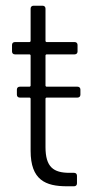

<svg xmlns="http://www.w3.org/2000/svg" viewBox="-20 -651 333 671"><path d="M261 -320V-338C261 -344 257 -348 251 -348H143C141 -348 139 -350 139 -352V-457C139 -459 141 -461 143 -461H241C247 -461 251 -465 251 -471V-494C251 -500 247 -504 241 -504H143C141 -504 139 -506 139 -508V-621C139 -627 135 -631 129 -631H97C91 -631 87 -627 87 -621V-508C87 -506 85 -504 83 -504H32C26 -504 22 -500 22 -494V-471C22 -465 26 -461 32 -461H83C85 -461 87 -459 87 -457V-352C87 -350 85 -348 83 -348H49C43 -348 39 -344 39 -338V-320C39 -314 43 -310 49 -310H83C85 -310 87 -308 87 -306V-124C87 -22 139 0 214 0H239C245 0 249 -4 249 -10V-37C249 -43 245 -47 239 -47H223C167 -47 139 -67 139 -137V-306C139 -308 141 -310 143 -310H251C257 -310 261 -314 261 -320Z"/></svg>

Font: Barlow Semi Condensed Light
Style: Regular
Weight: 300
Width: 4
Designer: Jeremy Tribby
Foundry: Tribby Type
Version: Version 1.422;hotconv 1.0.109;makeotfexe 2.5.65596